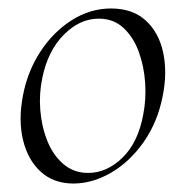

<svg xmlns="http://www.w3.org/2000/svg" viewBox="-20 -419 436 453"><path d="M153 14Q107 14 76.5 -13.5Q46 -41 34.5 -88Q23 -135 34 -193Q45 -251 75.5 -297.5Q106 -344 149.5 -371.5Q193 -399 242 -399Q293 -399 324 -370.5Q355 -342 365 -295Q375 -248 364 -193Q352 -131 319 -84Q286 -37 242 -11.5Q198 14 153 14ZM188 -11Q232 -11 269 -47Q306 -83 318 -149Q325 -184 322.5 -223Q320 -262 307.5 -296.5Q295 -331 271.5 -353Q248 -375 213 -375Q168 -375 130.5 -337Q93 -299 80 -236Q72 -199 75 -160Q78 -121 91.5 -87Q105 -53 129.5 -32Q154 -11 188 -11Z"/></svg>

Font: Cormorant Garamond Light
Style: Italic
Weight: 300
Italic angle: -10°
Designer: Christian Thalmann (Catharsis Fonts)
Foundry: Catharsis Fonts
Version: Version 4.001